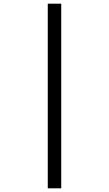

<svg xmlns="http://www.w3.org/2000/svg" viewBox="-20 -780 591 1041"><path d="M239 -760V241H312V-760Z"/></svg>

Font: Noto Sans Arabic
Style: Regular
Weight: 400
Designer: Monotype Design Team, Nadine Chahine, Nizar Qandah and Khaled Hosny
Foundry: Monotype Imaging Inc.
Version: Version 2.012